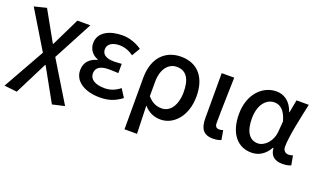

<svg xmlns="http://www.w3.org/2000/svg" viewBox="-80 -1012 2769 1674"><g transform="rotate(20 1304.5 -175.5)"><path d="M128 213 281 -91H285L454 213L567 187L340 -186L533 -550H413L285 -287H281L126 -564L13 -536L226 -184L10 200Z M823 13C898 13 957 -3 1025 -54L977 -129C928 -90 882 -77 835 -77C747 -77 697 -110 697 -164C697 -217 737 -245 816 -245C844 -245 873 -244 905 -242V-328C878 -326 855 -324 833 -324C757 -324 723 -353 723 -398C723 -447 770 -474 832 -474C880 -474 924 -458 964 -429L1009 -505C957 -541 893 -564 827 -564C711 -564 609 -516 609 -413C609 -363 638 -313 695 -293V-288C632 -271 583 -230 583 -153C583 -48 686 13 823 13Z M1123 200H1239C1237 108 1234 35 1231 -60C1278 -5 1333 13 1388 13C1504 13 1615 -95 1615 -284C1615 -458 1527 -564 1372 -564C1233 -564 1123 -471 1123 -276ZM1365 -82C1322 -82 1278 -93 1232 -147V-279C1232 -403 1293 -468 1367 -468C1458 -468 1497 -397 1497 -282C1497 -153 1438 -82 1365 -82Z M1873 13C1909 13 1930 7 1949 -1L1934 -88C1922 -83 1910 -81 1900 -81C1874 -81 1859 -93 1859 -126C1859 -246 1865 -407 1868 -550H1752V-133C1752 -41 1782 13 1873 13Z M2230 13C2299 13 2355 -22 2395 -92H2399C2404 -18 2449 13 2518 13C2554 13 2580 6 2597 -2L2581 -89C2569 -84 2556 -81 2544 -81C2513 -81 2490 -99 2490 -136C2490 -231 2530 -411 2560 -550H2446L2424 -431H2421C2389 -527 2324 -564 2257 -564C2130 -564 2015 -454 2015 -267C2015 -87 2102 13 2230 13ZM2255 -82C2179 -82 2134 -147 2134 -269C2134 -403 2202 -468 2272 -468C2321 -468 2370 -440 2398 -337L2390 -236C2383 -152 2320 -82 2255 -82Z"/></g></svg>

Font: Noto Sans T Chinese Medium
Style: Regular
Weight: 500
Designer: Ryoko NISHIZUKA (kana & ideographs); Paul D. Hunt (Latin, Greek & Cyrillic); Wenlong ZHANG (bopomofo); Sandoll Communica
Foundry: Adobe Systems Incorporated
Version: Version 1.000;PS 1;hotconv 1.0.78;makeotf.lib2.5.61930